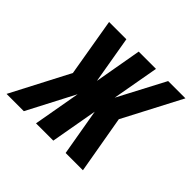

<svg xmlns="http://www.w3.org/2000/svg" viewBox="-180 -678 825 825"><g transform="rotate(45 232.5 -265.0)"><path d="M-46 0 92 -265 47 -530H152L189 -314L227 -530H332L294 -317L406 -530H511L373 -266L372 -264L418 0H313L276 -214L238 0H133L171 -215L59 0Z"/></g></svg>

Font: Iosevka SS08
Style: Bold Italic
Weight: 700
Italic angle: -10°
Monospace: yes
Designer: Belleve Invis
Foundry: Belleve Invis
Version: 2.1.0; ttfautohint (v1.8.2)